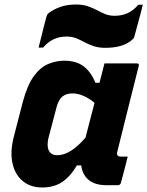

<svg xmlns="http://www.w3.org/2000/svg" viewBox="-20 -821 653 851"><path d="M265 -552Q317 -552 350 -527.5Q383 -503 403 -454H421Q426 -473 431 -493Q436 -513 443 -540H587Q598 -540 595 -529Q571 -433 545.5 -332Q520 -231 500 -149Q494 -127 515 -127H546Q539 -98 531.5 -69Q524 -40 516 -11Q513 0 502 0H454Q401 0 373 -23.5Q345 -47 340 -88H321Q293 -40 256.5 -15Q220 10 167 10Q116 10 81.5 -18Q47 -46 35.5 -96.5Q24 -147 41 -214L81 -369Q101 -444 130 -483.5Q159 -523 194 -537.5Q229 -552 265 -552ZM203 -144Q214 -133 234 -133Q292 -133 359 -211Q369 -250 379 -288.5Q389 -327 399 -365Q377 -384 351.5 -395.5Q326 -407 301 -407Q274 -407 257 -393.5Q240 -380 231 -347L195 -210Q190 -189 191.5 -172Q193 -155 203 -144ZM489 -751Q519 -751 545 -762.5Q571 -774 593 -800H613Q609 -782 602 -756.5Q595 -731 588.5 -707Q582 -683 578 -668Q576 -660 574.5 -655.5Q573 -651 565 -644Q525 -609 447 -609Q417 -609 395 -616.5Q373 -624 354.5 -634Q336 -644 317.5 -651.5Q299 -659 275 -659Q212 -659 171 -610H151Q156 -629 162 -653.5Q168 -678 174 -702Q180 -726 184 -740Q186 -748 188 -753.5Q190 -759 197 -764Q218 -780 248 -790.5Q278 -801 317 -801Q347 -801 369 -793.5Q391 -786 409.5 -776Q428 -766 446.5 -758.5Q465 -751 489 -751Z"/></svg>

Font: Recursive Mn Lnr St XBd
Style: Italic
Weight: 800
Italic angle: -15°
Monospace: yes
Version: Version 1.079;hotconv 1.0.112;makeotfexe 2.5.65598; ttfautoh